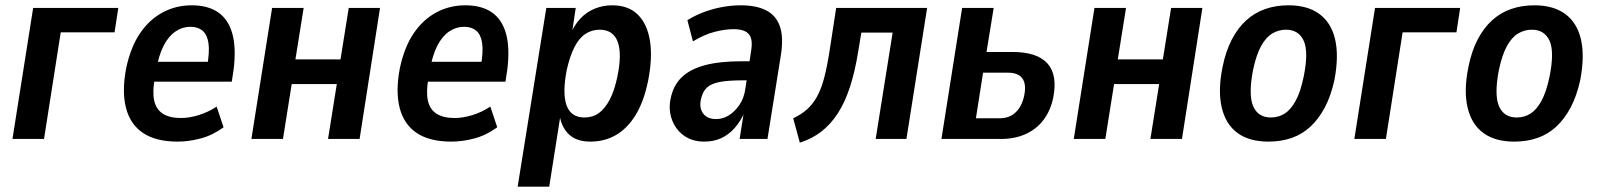

<svg xmlns="http://www.w3.org/2000/svg" viewBox="-20 -524 6027 724"><path d="M27 0 105 -494H426L412 -402H209L146 0Z M650 10Q568 10 519.5 -22.5Q471 -55 455 -117.5Q439 -180 456 -268Q473 -347 508 -398.5Q543 -450 593 -477Q643 -504 703 -504Q764 -504 802.5 -477.5Q841 -451 856 -397.5Q871 -344 861 -262L854 -216H546L557 -291H779L761 -273Q771 -330 766 -362Q761 -394 743.5 -408.5Q726 -423 698 -423Q668 -423 642 -405.5Q616 -388 597.5 -352.5Q579 -317 569 -261L564 -231Q554 -178 561.5 -144.5Q569 -111 594.5 -95Q620 -79 662 -79Q694 -79 729.5 -90Q765 -101 797 -122L823 -44Q782 -14 737 -2Q692 10 650 10Z M928 0 1006 -494H1125L1094 -300H1264L1295 -494H1413L1336 0H1217L1250 -207H1080L1047 0Z M1682 10Q1600 10 1551.5 -22.5Q1503 -55 1487 -117.5Q1471 -180 1488 -268Q1505 -347 1540 -398.5Q1575 -450 1625 -477Q1675 -504 1735 -504Q1796 -504 1834.5 -477.5Q1873 -451 1888 -397.5Q1903 -344 1893 -262L1886 -216H1578L1589 -291H1811L1793 -273Q1803 -330 1798 -362Q1793 -394 1775.5 -408.5Q1758 -423 1730 -423Q1700 -423 1674 -405.5Q1648 -388 1629.5 -352.5Q1611 -317 1601 -261L1596 -231Q1586 -178 1593.5 -144.5Q1601 -111 1626.5 -95Q1652 -79 1694 -79Q1726 -79 1761.5 -90Q1797 -101 1829 -122L1855 -44Q1814 -14 1769 -2Q1724 10 1682 10Z M1932 180 2040 -494H2151L2135 -388H2128Q2144 -428 2168 -453.5Q2192 -479 2223 -491.5Q2254 -504 2288 -504Q2350 -504 2385.5 -468.5Q2421 -433 2431 -369.5Q2441 -306 2424 -220Q2408 -141 2377 -90.5Q2346 -40 2303 -15Q2260 10 2206 10Q2152 10 2123 -19.5Q2094 -49 2089 -99H2095L2051 180ZM2184 -81Q2215 -81 2238 -97.5Q2261 -114 2279 -148Q2297 -182 2308 -235Q2326 -322 2309 -367Q2292 -412 2241 -412Q2212 -412 2188 -396.5Q2164 -381 2146.5 -347Q2129 -313 2117 -260Q2100 -172 2116.5 -126.5Q2133 -81 2184 -81Z M2636 10Q2590 10 2558.5 -13Q2527 -36 2513.5 -73.5Q2500 -111 2509 -153Q2519 -202 2550.5 -232.5Q2582 -263 2637.5 -278Q2693 -293 2777 -293H2822L2812 -221H2778Q2727 -221 2694.5 -215Q2662 -209 2645.5 -193.5Q2629 -178 2623 -149Q2616 -117 2631.5 -96Q2647 -75 2681 -75Q2705 -75 2727.5 -88.5Q2750 -102 2768 -128Q2786 -154 2791 -192L2812 -330Q2820 -376 2804 -395Q2788 -414 2746 -414Q2714 -414 2675 -404Q2636 -394 2593 -368L2572 -448Q2605 -468 2638.5 -480Q2672 -492 2706.5 -498Q2741 -504 2773 -504Q2832 -504 2869 -485Q2906 -466 2920.5 -425.5Q2935 -385 2925 -319L2874 0H2769L2785 -102H2788Q2773 -67 2750.5 -41.5Q2728 -16 2699.5 -3Q2671 10 2636 10Z M2996 14 2971 -78Q3001 -92 3023 -111.5Q3045 -131 3061 -160Q3077 -189 3088 -231Q3099 -273 3108 -331L3133 -494H3476L3398 0H3282L3346 -401H3228L3216 -329Q3204 -254 3185 -196Q3166 -138 3139.5 -97Q3113 -56 3078 -28.5Q3043 -1 2996 14Z M3530 0 3608 -494H3727L3700 -328H3798Q3891 -328 3930 -284.5Q3969 -241 3951 -153Q3940 -104 3913.5 -70Q3887 -36 3846.5 -18Q3806 0 3754 0ZM3660 -78H3749Q3786 -78 3809.5 -100Q3833 -122 3842 -163Q3851 -207 3835 -228.5Q3819 -250 3780 -250H3687Z M4029 0 4107 -494H4226L4195 -300H4365L4396 -494H4514L4437 0H4318L4351 -207H4181L4148 0Z M4763 10Q4691 10 4646.5 -22.5Q4602 -55 4587 -118.5Q4572 -182 4590 -271Q4602 -331 4625 -375Q4648 -419 4679.5 -447.5Q4711 -476 4751 -490Q4791 -504 4839 -504Q4911 -504 4955.5 -471Q5000 -438 5014.5 -375.5Q5029 -313 5012 -223Q4999 -163 4976 -119.5Q4953 -76 4922 -47Q4891 -18 4851 -4Q4811 10 4763 10ZM4772 -81Q4801 -81 4824 -95.5Q4847 -110 4865.5 -143.5Q4884 -177 4896 -235Q4915 -329 4896 -370.5Q4877 -412 4829 -412Q4802 -412 4778 -398Q4754 -384 4735.5 -350.5Q4717 -317 4705 -260Q4687 -166 4705.5 -123.5Q4724 -81 4772 -81Z M5087 0 5165 -494H5486L5472 -402H5269L5206 0Z M5690 10Q5618 10 5573.5 -22.5Q5529 -55 5514 -118.5Q5499 -182 5517 -271Q5529 -331 5552 -375Q5575 -419 5606.5 -447.5Q5638 -476 5678 -490Q5718 -504 5766 -504Q5838 -504 5882.5 -471Q5927 -438 5941.5 -375.5Q5956 -313 5939 -223Q5926 -163 5903 -119.5Q5880 -76 5849 -47Q5818 -18 5778 -4Q5738 10 5690 10ZM5699 -81Q5728 -81 5751 -95.5Q5774 -110 5792.5 -143.5Q5811 -177 5823 -235Q5842 -329 5823 -370.5Q5804 -412 5756 -412Q5729 -412 5705 -398Q5681 -384 5662.5 -350.5Q5644 -317 5632 -260Q5614 -166 5632.5 -123.5Q5651 -81 5699 -81Z"/></svg>

Font: Nunito Sans 10pt Condensed
Style: Bold Italic
Weight: 700
Width: 3
Italic angle: -9°
Designer: Vernon Adams
Foundry: Vernon Adams
Version: Version 3.101;gftools[0.9.27]